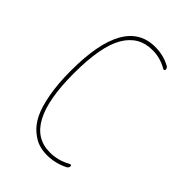

<svg xmlns="http://www.w3.org/2000/svg" viewBox="-220 -835 940 940"><g transform="rotate(45 250.0 -365.0)"><path d="M285.2 9.8Q253.9 9.8 226.6 1Q199.2 -7.8 169.9 -32.7Q140.6 -57.6 120.6 -98.1Q100.6 -138.7 87.9 -207.5Q75.2 -276.4 75.2 -365.2Q75.2 -740.2 285.2 -740.2Q343.8 -740.2 390.6 -713.9Q399.4 -710 400.4 -697.3Q400.4 -693.4 396.5 -691.4Q392.6 -689.5 389.6 -691.4Q339.8 -720.7 285.2 -719.7Q192.4 -719.7 143.6 -636.2Q94.7 -552.7 94.7 -365.2Q94.7 -9.8 285.2 -9.8Q343.8 -9.8 394.5 -39.1Q397.5 -41 401.4 -39.6Q405.3 -38.1 405.3 -34.2Q405.3 -22.5 394.5 -16.6Q341.8 9.8 285.2 9.8Z"/></g></svg>

Font: Rounded-L Mgen+ 2m thin
Style: Regular
Weight: 100
Designer: [Source Han Sans]
Ryoko NISHIZUKA  (kana & ideographs); Paul D. Hunt (Latin, Greek & Cyrillic); Wenlong ZHANG  (bopomofo
Version: Version 1.059.20150602